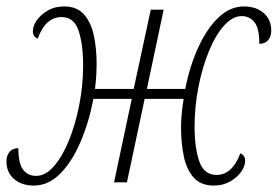

<svg xmlns="http://www.w3.org/2000/svg" viewBox="-41 -566 862 596"><path d="M64 10Q26 10 2.5 -10.5Q-21 -31 -21 -65Q-21 -83 -11.5 -94.5Q-2 -106 16 -106Q16 -58 31 -39Q46 -20 71 -20Q100 -20 126 -49.5Q152 -79 172.5 -129Q193 -179 205 -240Q217 -301 217 -363Q217 -428 203 -470.5Q189 -513 150 -513Q126 -513 107.5 -497Q89 -481 76 -446Q61 -452 61 -469Q61 -486 73.5 -503.5Q86 -521 107.5 -533.5Q129 -546 158 -546Q198 -546 220 -521Q242 -496 250.5 -455Q259 -414 259 -367Q259 -352 258 -334.5Q257 -317 254 -290H374L427 -536H467L415 -290H534Q548 -361 574.5 -419Q601 -477 637 -511.5Q673 -546 716 -546Q754 -546 777.5 -525.5Q801 -505 801 -471Q801 -453 791.5 -441.5Q782 -430 764 -430Q764 -478 749 -497Q734 -516 709 -516Q681 -516 654.5 -486.5Q628 -457 607.5 -407Q587 -357 575 -296Q563 -235 563 -173Q563 -108 577.5 -65.5Q592 -23 631 -23Q680 -23 705 -90Q720 -84 720 -67Q720 -50 707.5 -32.5Q695 -15 673 -2.5Q651 10 623 10Q582 10 560 -15Q538 -40 529.5 -81Q521 -122 521 -170Q521 -187 522.5 -207Q524 -227 529 -259H408L353 0H313L368 -259H249Q235 -186 208.5 -124.5Q182 -63 145.5 -26.5Q109 10 64 10Z"/></svg>

Font: Noto Serif SemiCondensed ExtraLight
Style: Italic
Weight: 200
Width: 4
Italic angle: -12°
Designer: Monotype Design Team
Foundry: Monotype Imaging Inc.
Version: Version 2.013